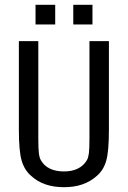

<svg xmlns="http://www.w3.org/2000/svg" viewBox="-20 -778 540 810"><path d="M59.6 -231.4V-604.5H141.6V-194.3Q141.6 -150.4 144 -131.3Q146.5 -112.3 152.3 -102.5Q165 -79.1 189.9 -66.9Q214.8 -54.7 250 -54.7Q284.2 -54.7 308.6 -66.9Q333 -79.1 346.7 -102.5Q352.5 -112.3 355 -131.3Q357.4 -150.4 357.4 -193.4V-604.5H439.5V-231.4Q439.5 -139.6 428.2 -100.1Q417 -60.5 388.7 -36.1Q361.3 -11.7 327.1 0Q293 11.7 250 11.7Q207 11.7 172.4 0Q137.7 -11.7 111.3 -36.1Q83 -60.5 71.3 -100.6Q59.6 -140.6 59.6 -231.4ZM129.9 -757.8H212.9V-674.8H129.9ZM289.1 -757.8H370.1V-674.8H289.1Z"/></svg>

Font: BabelStone Irk Bitig Colour
Style: Regular
Weight: 400
Designer: Andrew West
Foundry: BabelStone
Version: Version 1.03 June 7, 2023